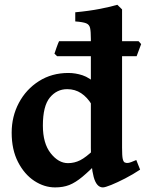

<svg xmlns="http://www.w3.org/2000/svg" viewBox="-20 -777 616 811"><path d="M557.1 -539.6H221.2L210 -550.3Q212.4 -558.1 219 -576.7Q225.6 -595.2 229.5 -603H565.4L576.2 -590.8ZM571.8 -60.5Q542 -40.5 508.8 -23.4Q475.6 -6.3 449.7 4.2Q423.8 14.6 414.6 14.6Q387.7 14.6 375.7 -29.5Q363.8 -73.7 363.8 -152.3V-612.3Q363.8 -643.6 360.6 -658.4Q357.4 -673.3 343.8 -678.7Q330.1 -684.1 297.9 -686.5V-725.1Q356 -730.5 403.1 -739.7Q450.2 -749 475.6 -756.8L495.6 -737.3V-153.3Q495.6 -119.1 498.3 -106.4Q501 -93.8 506.8 -90.8Q512.7 -87.9 521.5 -88.9Q530.3 -89.8 555.7 -101.1ZM399.9 -97.7Q357.4 -54.7 328.1 -30.3Q298.8 -5.9 272.7 4.4Q246.6 14.6 212.9 14.6Q167 14.6 125 -12.9Q83 -40.5 56.2 -92.5Q29.3 -144.5 29.3 -216.8Q29.3 -285.2 59.8 -342.5Q90.3 -399.9 144.5 -434.3Q198.7 -468.8 269 -468.8Q298.3 -468.8 328.1 -459.2Q357.9 -449.7 396 -415Q396 -385.7 389.4 -365.5Q382.8 -345.2 367.2 -335.4Q348.6 -366.2 322.8 -383.3Q296.9 -400.4 263.7 -400.4Q219.7 -400.4 190.4 -364.7Q161.1 -329.1 161.1 -246.6Q161.1 -171.4 194.1 -129.6Q227.1 -87.9 267.1 -87.9Q294.4 -87.9 318.6 -100.1Q342.8 -112.3 377 -145Q381.3 -143.1 386 -132.3Q390.6 -121.6 394.5 -110.8Q398.4 -100.1 399.9 -97.7Z"/></svg>

Font: Gentium Book Plus
Style: Bold
Weight: 700
Designer: Victor Gaultney, Annie Olsen, Iska Routamaa, Becca Hirsbrunner
Foundry: SIL International
Version: Version 6.101